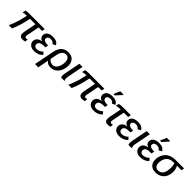

<svg xmlns="http://www.w3.org/2000/svg" viewBox="408 -2505 4468 4468"><g transform="rotate(45 2642.0 -270.5)"><path d="M504.4 -110.4Q504.4 -68.4 542.5 -68.4Q557.1 -68.4 578.6 -72.8L590.3 -75.2L580.6 -2Q561 3.4 538.8 6.6Q516.6 9.8 497.1 9.8Q448.7 9.8 424.1 -15.9Q399.4 -41.5 399.4 -91.8Q399.4 -116.2 404.3 -143.6L464.4 -454.6H284.7Q282.2 -442.4 279.8 -430.2Q277.3 -418 274.9 -405.8Q265.6 -360.4 255.6 -319.1Q245.6 -277.8 234.9 -240.2Q196.8 -106.9 148.4 0H40.5Q77.6 -82.5 103.5 -156.2Q125.5 -218.3 143.6 -282Q161.6 -345.7 173.3 -407.2L182.6 -454.6Q143.1 -454.6 107.9 -449Q72.8 -443.4 59.1 -436.5L74.2 -514.2Q87.9 -520 114.3 -524.2Q140.6 -528.3 166.5 -528.3H697.3L682.6 -454.6H568.8L507.8 -140.1Q504.4 -124.5 504.4 -110.4Z M889.6 -65.4Q939 -65.4 977.3 -85Q1015.6 -104.5 1049.3 -136.2L1099.1 -77.6Q1051.8 -31.7 1000 -11Q948.2 9.8 878.9 9.8Q796.9 9.8 748 -30.8Q699.2 -71.3 699.2 -138.2Q699.2 -197.8 741.5 -236.6Q783.7 -275.4 856.4 -282.7L856.9 -283.7Q814 -295.9 789.3 -325.2Q764.6 -354.5 764.6 -393.6Q764.6 -461.9 817.1 -499.8Q869.6 -537.6 965.8 -537.6Q1033.7 -537.6 1077.4 -515.6Q1121.1 -493.7 1147.5 -447.3L1072.3 -406.2Q1053.7 -436.5 1027.3 -450.4Q1001 -464.4 965.3 -464.4Q919.4 -464.4 893.1 -443.8Q866.7 -423.3 866.7 -388.2Q866.7 -313 1022 -313L1009.3 -238.8Q919.9 -238.8 883.3 -229Q844.7 -219.2 825.9 -197.5Q807.1 -175.8 807.1 -141.1Q807.1 -106.9 830.3 -86.2Q853.5 -65.4 889.6 -65.4Z M1474.6 -538.1Q1573.7 -538.1 1631.6 -478.3Q1689.5 -418.5 1689.5 -315.4Q1689.5 -227.1 1655.8 -150.9Q1621.6 -74.7 1560.1 -32.5Q1498.5 9.8 1422.9 9.8Q1373 9.8 1336.4 -6.8Q1299.8 -23.4 1271 -59.1H1269L1259.8 0L1219.2 207.5H1112.8L1208 -283.7Q1232.9 -411.6 1299.3 -474.9Q1365.7 -538.1 1474.6 -538.1ZM1466.8 -463.4Q1348.1 -463.4 1313.5 -280.8L1285.2 -131.8Q1307.6 -102.5 1343.3 -83.7Q1378.9 -64.9 1414.6 -64.9Q1468.8 -64.9 1506.8 -104Q1529.8 -126 1545.9 -160.9Q1562 -195.8 1570.8 -237.1Q1579.6 -278.3 1579.6 -317.9Q1579.6 -388.7 1549.6 -426Q1519.5 -463.4 1466.8 -463.4Z M1856.9 -68.8Q1856.9 -30.8 1878.4 0H1765.1Q1758.8 -9.3 1755.1 -24.9Q1751.5 -40.5 1751.5 -61Q1751.5 -87.4 1756.8 -115.2L1837.4 -528.3H1941.9L1860.8 -110.8Q1856.9 -90.8 1856.9 -68.8Z M2465.3 -110.4Q2465.3 -68.4 2503.4 -68.4Q2518.1 -68.4 2539.6 -72.8L2551.3 -75.2L2541.5 -2Q2522 3.4 2499.8 6.6Q2477.5 9.8 2458 9.8Q2409.7 9.8 2385 -15.9Q2360.4 -41.5 2360.4 -91.8Q2360.4 -116.2 2365.2 -143.6L2425.3 -454.6H2245.6Q2243.2 -442.4 2240.7 -430.2Q2238.3 -418 2235.8 -405.8Q2226.6 -360.4 2216.6 -319.1Q2206.5 -277.8 2195.8 -240.2Q2157.7 -106.9 2109.4 0H2001.5Q2038.6 -82.5 2064.5 -156.2Q2086.4 -218.3 2104.5 -282Q2122.6 -345.7 2134.3 -407.2L2143.6 -454.6Q2104 -454.6 2068.8 -449Q2033.7 -443.4 2020 -436.5L2035.2 -514.2Q2048.8 -520 2075.2 -524.2Q2101.6 -528.3 2127.4 -528.3H2658.2L2643.6 -454.6H2529.8L2468.8 -140.1Q2465.3 -124.5 2465.3 -110.4Z M2850.6 -65.4Q2899.9 -65.4 2938.2 -85Q2976.6 -104.5 3010.3 -136.2L3060.1 -77.6Q3012.7 -31.7 2960.9 -11Q2909.2 9.8 2839.8 9.8Q2757.8 9.8 2709 -30.8Q2660.2 -71.3 2660.2 -138.2Q2660.2 -197.8 2702.4 -236.6Q2744.6 -275.4 2817.4 -282.7L2817.9 -283.7Q2774.9 -295.9 2750.2 -325.2Q2725.6 -354.5 2725.6 -393.6Q2725.6 -461.9 2778.1 -499.8Q2830.6 -537.6 2926.8 -537.6Q2994.6 -537.6 3038.3 -515.6Q3082 -493.7 3108.4 -447.3L3033.2 -406.2Q3014.6 -436.5 2988.3 -450.4Q2961.9 -464.4 2926.3 -464.4Q2880.4 -464.4 2854 -443.8Q2827.6 -423.3 2827.6 -388.2Q2827.6 -313 2982.9 -313L2970.2 -238.8Q2880.9 -238.8 2844.2 -229Q2805.7 -219.2 2786.9 -197.5Q2768.1 -175.8 2768.1 -141.1Q2768.1 -106.9 2791.3 -86.2Q2814.5 -65.4 2850.6 -65.4ZM3069.3 -729.5 2940.4 -588.9H2898.9L2901.9 -605L2963.4 -747.6H3072.8Z M3256.8 -454.6Q3217.3 -454.6 3181.2 -449Q3145 -443.4 3131.3 -436.5L3146.5 -514.2Q3160.2 -520 3185.8 -524.2Q3211.4 -528.3 3237.8 -528.3H3531.7L3517.1 -454.6H3373.5L3312.5 -140.1Q3309.1 -124.5 3309.1 -110.4Q3309.1 -68.4 3347.2 -68.4Q3355 -68.4 3366.7 -70.1Q3378.4 -71.8 3395 -75.2L3385.3 -2Q3365.7 3.4 3343.5 6.6Q3321.3 9.8 3301.8 9.8Q3253.4 9.8 3228.8 -15.9Q3204.1 -41.5 3204.1 -91.8Q3204.1 -120.1 3209 -143.6L3269.5 -454.6Z M3689 -65.4Q3738.3 -65.4 3776.6 -85Q3814.9 -104.5 3848.6 -136.2L3898.4 -77.6Q3851.1 -31.7 3799.3 -11Q3747.6 9.8 3678.2 9.8Q3596.2 9.8 3547.4 -30.8Q3498.5 -71.3 3498.5 -138.2Q3498.5 -197.8 3540.8 -236.6Q3583 -275.4 3655.8 -282.7L3656.2 -283.7Q3613.3 -295.9 3588.6 -325.2Q3564 -354.5 3564 -393.6Q3564 -461.9 3616.5 -499.8Q3668.9 -537.6 3765.1 -537.6Q3833 -537.6 3876.7 -515.6Q3920.4 -493.7 3946.8 -447.3L3871.6 -406.2Q3853 -436.5 3826.7 -450.4Q3800.3 -464.4 3764.6 -464.4Q3718.8 -464.4 3692.4 -443.8Q3666 -423.3 3666 -388.2Q3666 -313 3821.3 -313L3808.6 -238.8Q3719.2 -238.8 3682.6 -229Q3644 -219.2 3625.2 -197.5Q3606.4 -175.8 3606.4 -141.1Q3606.4 -106.9 3629.6 -86.2Q3652.8 -65.4 3689 -65.4Z M4072.8 -68.8Q4072.8 -30.8 4094.2 0H3981Q3974.6 -9.3 3970.9 -24.9Q3967.3 -40.5 3967.3 -61Q3967.3 -87.4 3972.7 -115.2L4053.2 -528.3H4157.7L4076.7 -110.8Q4072.8 -90.8 4072.8 -68.8Z M4382.3 -65.4Q4431.6 -65.4 4470 -85Q4508.3 -104.5 4542 -136.2L4591.8 -77.6Q4544.4 -31.7 4492.7 -11Q4440.9 9.8 4371.6 9.8Q4289.6 9.8 4240.7 -30.8Q4191.9 -71.3 4191.9 -138.2Q4191.9 -197.8 4234.1 -236.6Q4276.4 -275.4 4349.1 -282.7L4349.6 -283.7Q4306.6 -295.9 4282 -325.2Q4257.3 -354.5 4257.3 -393.6Q4257.3 -461.9 4309.8 -499.8Q4362.3 -537.6 4458.5 -537.6Q4526.4 -537.6 4570.1 -515.6Q4613.8 -493.7 4640.1 -447.3L4564.9 -406.2Q4546.4 -436.5 4520 -450.4Q4493.7 -464.4 4458 -464.4Q4412.1 -464.4 4385.7 -443.8Q4359.4 -423.3 4359.4 -388.2Q4359.4 -313 4514.6 -313L4502 -238.8Q4412.6 -238.8 4376 -229Q4337.4 -219.2 4318.6 -197.5Q4299.8 -175.8 4299.8 -141.1Q4299.8 -106.9 4323 -86.2Q4346.2 -65.4 4382.3 -65.4ZM4601.1 -729.5 4472.2 -588.9H4430.7L4433.6 -605L4495.1 -747.6H4604.5Z M4875.5 9.8Q4774.9 9.8 4718.5 -45.4Q4662.1 -100.6 4662.1 -200.7Q4662.1 -255.4 4676.3 -304.9Q4690.4 -354.5 4719.7 -394.5Q4761.2 -460 4834 -494.1Q4906.7 -528.3 5008.8 -528.3H5284.2L5269.5 -454.6H5200.7L5122.6 -457.5L5122.1 -455.6Q5162.1 -379.9 5162.1 -302.2Q5162.1 -209 5128.4 -138.7Q5094.2 -67.9 5029.1 -29.1Q4963.9 9.8 4875.5 9.8ZM4883.8 -64.9Q5056.6 -64.9 5056.6 -329.1Q5056.6 -393.6 5038.6 -454.6H5000Q4887.2 -454.6 4828.1 -383.8Q4798.3 -348.6 4784.4 -299.3Q4770.5 -250 4770.5 -202.6Q4770.5 -137.7 4799.8 -101.3Q4829.1 -64.9 4883.8 -64.9Z"/></g></svg>

Font: Arimo Medium
Style: Italic
Weight: 500
Italic angle: -12°
Designer: Steve Matteson
Foundry: Monotype Imaging Inc.
Version: Version 1.33